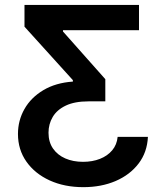

<svg xmlns="http://www.w3.org/2000/svg" viewBox="-20 -566 673 777"><path d="M317.4 191.4Q240.7 191.4 180.9 164.1Q121.1 136.7 86.9 88.1Q52.7 39.6 52.7 -23.9Q52.7 -78.6 79.1 -125Q105.5 -171.4 155.5 -201.2Q205.6 -231 274.9 -235.8V-241.7L79.1 -458V-545.9H542.5V-443.8H234.9V-438.5L406.2 -245.6V-155.8H337.9Q282.2 -155.8 246.3 -138.7Q210.4 -121.6 193.4 -92.8Q176.3 -64 176.3 -28.8Q176.3 8.8 194.6 35.2Q212.9 61.5 244.4 75.2Q275.9 88.9 315.9 88.9Q354 88.9 384.5 76.9Q415 64.9 434.1 42.2Q453.1 19.5 456.1 -12.2H578.6Q575.7 50.3 540.8 95.9Q505.9 141.6 448 166.5Q390.1 191.4 317.4 191.4Z"/></svg>

Font: Inter Cardless
Style: Medium
Weight: 500
Designer: Rasmus Andersson
Foundry: rsms
Version: Version 4.001;git-9221beed3